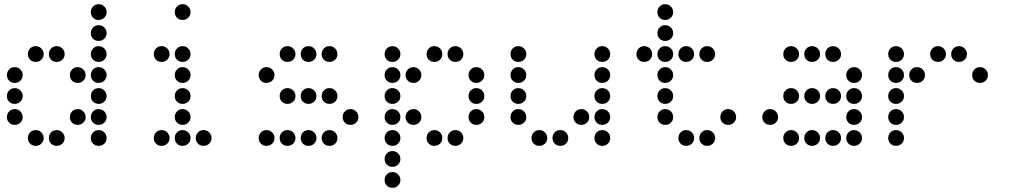

<svg xmlns="http://www.w3.org/2000/svg" viewBox="-20 -708 4840 915"><path d="M449 -688Q434 -688 423.5 -677Q413 -666 413 -651V-649Q413 -634 423.5 -623.5Q434 -613 449 -613H451Q466 -613 477 -623.5Q488 -634 488 -649V-651Q488 -666 477 -677Q466 -688 451 -688ZM449 -588Q434 -588 423.5 -577Q413 -566 413 -551V-549Q413 -534 423.5 -523.5Q434 -513 449 -513H451Q466 -513 477 -523.5Q488 -534 488 -549V-551Q488 -566 477 -577Q466 -588 451 -588ZM149 -488Q134 -488 123.5 -477Q113 -466 113 -451V-449Q113 -434 123.5 -423.5Q134 -413 149 -413H151Q166 -413 177 -423.5Q188 -434 188 -449V-451Q188 -466 177 -477Q166 -488 151 -488ZM249 -488Q234 -488 223.5 -477Q213 -466 213 -451V-449Q213 -434 223.5 -423.5Q234 -413 249 -413H251Q266 -413 277 -423.5Q288 -434 288 -449V-451Q288 -466 277 -477Q266 -488 251 -488ZM449 -488Q434 -488 423.5 -477Q413 -466 413 -451V-449Q413 -434 423.5 -423.5Q434 -413 449 -413H451Q466 -413 477 -423.5Q488 -434 488 -449V-451Q488 -466 477 -477Q466 -488 451 -488ZM49 -388Q34 -388 23.5 -377Q13 -366 13 -351V-349Q13 -334 23.5 -323.5Q34 -313 49 -313H51Q66 -313 77 -323.5Q88 -334 88 -349V-351Q88 -366 77 -377Q66 -388 51 -388ZM349 -388Q334 -388 323.5 -377Q313 -366 313 -351V-349Q313 -334 323.5 -323.5Q334 -313 349 -313H351Q366 -313 377 -323.5Q388 -334 388 -349V-351Q388 -366 377 -377Q366 -388 351 -388ZM449 -388Q434 -388 423.5 -377Q413 -366 413 -351V-349Q413 -334 423.5 -323.5Q434 -313 449 -313H451Q466 -313 477 -323.5Q488 -334 488 -349V-351Q488 -366 477 -377Q466 -388 451 -388ZM49 -288Q34 -288 23.5 -277Q13 -266 13 -251V-249Q13 -234 23.5 -223.5Q34 -213 49 -213H51Q66 -213 77 -223.5Q88 -234 88 -249V-251Q88 -266 77 -277Q66 -288 51 -288ZM449 -288Q434 -288 423.5 -277Q413 -266 413 -251V-249Q413 -234 423.5 -223.5Q434 -213 449 -213H451Q466 -213 477 -223.5Q488 -234 488 -249V-251Q488 -266 477 -277Q466 -288 451 -288ZM49 -188Q34 -188 23.5 -177Q13 -166 13 -151V-149Q13 -134 23.5 -123.5Q34 -113 49 -113H51Q66 -113 77 -123.5Q88 -134 88 -149V-151Q88 -166 77 -177Q66 -188 51 -188ZM349 -188Q334 -188 323.5 -177Q313 -166 313 -151V-149Q313 -134 323.5 -123.5Q334 -113 349 -113H351Q366 -113 377 -123.5Q388 -134 388 -149V-151Q388 -166 377 -177Q366 -188 351 -188ZM449 -188Q434 -188 423.5 -177Q413 -166 413 -151V-149Q413 -134 423.5 -123.5Q434 -113 449 -113H451Q466 -113 477 -123.5Q488 -134 488 -149V-151Q488 -166 477 -177Q466 -188 451 -188ZM149 -88Q134 -88 123.5 -77Q113 -66 113 -51V-49Q113 -34 123.5 -23.5Q134 -13 149 -13H151Q166 -13 177 -23.5Q188 -34 188 -49V-51Q188 -66 177 -77Q166 -88 151 -88ZM249 -88Q234 -88 223.5 -77Q213 -66 213 -51V-49Q213 -34 223.5 -23.5Q234 -13 249 -13H251Q266 -13 277 -23.5Q288 -34 288 -49V-51Q288 -66 277 -77Q266 -88 251 -88ZM449 -88Q434 -88 423.5 -77Q413 -66 413 -51V-49Q413 -34 423.5 -23.5Q434 -13 449 -13H451Q466 -13 477 -23.5Q488 -34 488 -49V-51Q488 -66 477 -77Q466 -88 451 -88Z M849 -688Q834 -688 823.5 -677Q813 -666 813 -651V-649Q813 -634 823.5 -623.5Q834 -613 849 -613H851Q866 -613 877 -623.5Q888 -634 888 -649V-651Q888 -666 877 -677Q866 -688 851 -688ZM749 -488Q734 -488 723.5 -477Q713 -466 713 -451V-449Q713 -434 723.5 -423.5Q734 -413 749 -413H751Q766 -413 777 -423.5Q788 -434 788 -449V-451Q788 -466 777 -477Q766 -488 751 -488ZM849 -488Q834 -488 823.5 -477Q813 -466 813 -451V-449Q813 -434 823.5 -423.5Q834 -413 849 -413H851Q866 -413 877 -423.5Q888 -434 888 -449V-451Q888 -466 877 -477Q866 -488 851 -488ZM849 -388Q834 -388 823.5 -377Q813 -366 813 -351V-349Q813 -334 823.5 -323.5Q834 -313 849 -313H851Q866 -313 877 -323.5Q888 -334 888 -349V-351Q888 -366 877 -377Q866 -388 851 -388ZM849 -288Q834 -288 823.5 -277Q813 -266 813 -251V-249Q813 -234 823.5 -223.5Q834 -213 849 -213H851Q866 -213 877 -223.5Q888 -234 888 -249V-251Q888 -266 877 -277Q866 -288 851 -288ZM849 -188Q834 -188 823.5 -177Q813 -166 813 -151V-149Q813 -134 823.5 -123.5Q834 -113 849 -113H851Q866 -113 877 -123.5Q888 -134 888 -149V-151Q888 -166 877 -177Q866 -188 851 -188ZM749 -88Q734 -88 723.5 -77Q713 -66 713 -51V-49Q713 -34 723.5 -23.5Q734 -13 749 -13H751Q766 -13 777 -23.5Q788 -34 788 -49V-51Q788 -66 777 -77Q766 -88 751 -88ZM849 -88Q834 -88 823.5 -77Q813 -66 813 -51V-49Q813 -34 823.5 -23.5Q834 -13 849 -13H851Q866 -13 877 -23.5Q888 -34 888 -49V-51Q888 -66 877 -77Q866 -88 851 -88ZM949 -88Q934 -88 923.5 -77Q913 -66 913 -51V-49Q913 -34 923.5 -23.5Q934 -13 949 -13H951Q966 -13 977 -23.5Q988 -34 988 -49V-51Q988 -66 977 -77Q966 -88 951 -88Z M1349 -488Q1334 -488 1323.5 -477Q1313 -466 1313 -451V-449Q1313 -434 1323.5 -423.5Q1334 -413 1349 -413H1351Q1366 -413 1377 -423.5Q1388 -434 1388 -449V-451Q1388 -466 1377 -477Q1366 -488 1351 -488ZM1449 -488Q1434 -488 1423.5 -477Q1413 -466 1413 -451V-449Q1413 -434 1423.5 -423.5Q1434 -413 1449 -413H1451Q1466 -413 1477 -423.5Q1488 -434 1488 -449V-451Q1488 -466 1477 -477Q1466 -488 1451 -488ZM1549 -488Q1534 -488 1523.5 -477Q1513 -466 1513 -451V-449Q1513 -434 1523.5 -423.5Q1534 -413 1549 -413H1551Q1566 -413 1577 -423.5Q1588 -434 1588 -449V-451Q1588 -466 1577 -477Q1566 -488 1551 -488ZM1249 -388Q1234 -388 1223.5 -377Q1213 -366 1213 -351V-349Q1213 -334 1223.5 -323.5Q1234 -313 1249 -313H1251Q1266 -313 1277 -323.5Q1288 -334 1288 -349V-351Q1288 -366 1277 -377Q1266 -388 1251 -388ZM1349 -288Q1334 -288 1323.5 -277Q1313 -266 1313 -251V-249Q1313 -234 1323.5 -223.5Q1334 -213 1349 -213H1351Q1366 -213 1377 -223.5Q1388 -234 1388 -249V-251Q1388 -266 1377 -277Q1366 -288 1351 -288ZM1449 -288Q1434 -288 1423.5 -277Q1413 -266 1413 -251V-249Q1413 -234 1423.5 -223.5Q1434 -213 1449 -213H1451Q1466 -213 1477 -223.5Q1488 -234 1488 -249V-251Q1488 -266 1477 -277Q1466 -288 1451 -288ZM1549 -288Q1534 -288 1523.5 -277Q1513 -266 1513 -251V-249Q1513 -234 1523.5 -223.5Q1534 -213 1549 -213H1551Q1566 -213 1577 -223.5Q1588 -234 1588 -249V-251Q1588 -266 1577 -277Q1566 -288 1551 -288ZM1649 -188Q1634 -188 1623.5 -177Q1613 -166 1613 -151V-149Q1613 -134 1623.5 -123.5Q1634 -113 1649 -113H1651Q1666 -113 1677 -123.5Q1688 -134 1688 -149V-151Q1688 -166 1677 -177Q1666 -188 1651 -188ZM1249 -88Q1234 -88 1223.5 -77Q1213 -66 1213 -51V-49Q1213 -34 1223.5 -23.5Q1234 -13 1249 -13H1251Q1266 -13 1277 -23.5Q1288 -34 1288 -49V-51Q1288 -66 1277 -77Q1266 -88 1251 -88ZM1349 -88Q1334 -88 1323.5 -77Q1313 -66 1313 -51V-49Q1313 -34 1323.5 -23.5Q1334 -13 1349 -13H1351Q1366 -13 1377 -23.5Q1388 -34 1388 -49V-51Q1388 -66 1377 -77Q1366 -88 1351 -88ZM1449 -88Q1434 -88 1423.5 -77Q1413 -66 1413 -51V-49Q1413 -34 1423.5 -23.5Q1434 -13 1449 -13H1451Q1466 -13 1477 -23.5Q1488 -34 1488 -49V-51Q1488 -66 1477 -77Q1466 -88 1451 -88ZM1549 -88Q1534 -88 1523.5 -77Q1513 -66 1513 -51V-49Q1513 -34 1523.5 -23.5Q1534 -13 1549 -13H1551Q1566 -13 1577 -23.5Q1588 -34 1588 -49V-51Q1588 -66 1577 -77Q1566 -88 1551 -88Z M1849 -488Q1834 -488 1823.5 -477Q1813 -466 1813 -451V-449Q1813 -434 1823.5 -423.5Q1834 -413 1849 -413H1851Q1866 -413 1877 -423.5Q1888 -434 1888 -449V-451Q1888 -466 1877 -477Q1866 -488 1851 -488ZM2049 -488Q2034 -488 2023.5 -477Q2013 -466 2013 -451V-449Q2013 -434 2023.5 -423.5Q2034 -413 2049 -413H2051Q2066 -413 2077 -423.5Q2088 -434 2088 -449V-451Q2088 -466 2077 -477Q2066 -488 2051 -488ZM2149 -488Q2134 -488 2123.5 -477Q2113 -466 2113 -451V-449Q2113 -434 2123.5 -423.5Q2134 -413 2149 -413H2151Q2166 -413 2177 -423.5Q2188 -434 2188 -449V-451Q2188 -466 2177 -477Q2166 -488 2151 -488ZM1849 -388Q1834 -388 1823.5 -377Q1813 -366 1813 -351V-349Q1813 -334 1823.5 -323.5Q1834 -313 1849 -313H1851Q1866 -313 1877 -323.5Q1888 -334 1888 -349V-351Q1888 -366 1877 -377Q1866 -388 1851 -388ZM1949 -388Q1934 -388 1923.5 -377Q1913 -366 1913 -351V-349Q1913 -334 1923.5 -323.5Q1934 -313 1949 -313H1951Q1966 -313 1977 -323.5Q1988 -334 1988 -349V-351Q1988 -366 1977 -377Q1966 -388 1951 -388ZM2249 -388Q2234 -388 2223.5 -377Q2213 -366 2213 -351V-349Q2213 -334 2223.5 -323.5Q2234 -313 2249 -313H2251Q2266 -313 2277 -323.5Q2288 -334 2288 -349V-351Q2288 -366 2277 -377Q2266 -388 2251 -388ZM1849 -288Q1834 -288 1823.5 -277Q1813 -266 1813 -251V-249Q1813 -234 1823.5 -223.5Q1834 -213 1849 -213H1851Q1866 -213 1877 -223.5Q1888 -234 1888 -249V-251Q1888 -266 1877 -277Q1866 -288 1851 -288ZM2249 -288Q2234 -288 2223.5 -277Q2213 -266 2213 -251V-249Q2213 -234 2223.5 -223.5Q2234 -213 2249 -213H2251Q2266 -213 2277 -223.5Q2288 -234 2288 -249V-251Q2288 -266 2277 -277Q2266 -288 2251 -288ZM1849 -188Q1834 -188 1823.5 -177Q1813 -166 1813 -151V-149Q1813 -134 1823.5 -123.5Q1834 -113 1849 -113H1851Q1866 -113 1877 -123.5Q1888 -134 1888 -149V-151Q1888 -166 1877 -177Q1866 -188 1851 -188ZM1949 -188Q1934 -188 1923.5 -177Q1913 -166 1913 -151V-149Q1913 -134 1923.5 -123.5Q1934 -113 1949 -113H1951Q1966 -113 1977 -123.5Q1988 -134 1988 -149V-151Q1988 -166 1977 -177Q1966 -188 1951 -188ZM2249 -188Q2234 -188 2223.5 -177Q2213 -166 2213 -151V-149Q2213 -134 2223.5 -123.5Q2234 -113 2249 -113H2251Q2266 -113 2277 -123.5Q2288 -134 2288 -149V-151Q2288 -166 2277 -177Q2266 -188 2251 -188ZM1849 -88Q1834 -88 1823.5 -77Q1813 -66 1813 -51V-49Q1813 -34 1823.5 -23.5Q1834 -13 1849 -13H1851Q1866 -13 1877 -23.5Q1888 -34 1888 -49V-51Q1888 -66 1877 -77Q1866 -88 1851 -88ZM2049 -88Q2034 -88 2023.5 -77Q2013 -66 2013 -51V-49Q2013 -34 2023.5 -23.5Q2034 -13 2049 -13H2051Q2066 -13 2077 -23.5Q2088 -34 2088 -49V-51Q2088 -66 2077 -77Q2066 -88 2051 -88ZM2149 -88Q2134 -88 2123.5 -77Q2113 -66 2113 -51V-49Q2113 -34 2123.5 -23.5Q2134 -13 2149 -13H2151Q2166 -13 2177 -23.5Q2188 -34 2188 -49V-51Q2188 -66 2177 -77Q2166 -88 2151 -88ZM1849 12Q1834 12 1823.5 23Q1813 34 1813 49V51Q1813 66 1823.5 76.5Q1834 87 1849 87H1851Q1866 87 1877 76.5Q1888 66 1888 51V49Q1888 34 1877 23Q1866 12 1851 12ZM1849 112Q1834 112 1823.5 123Q1813 134 1813 149V151Q1813 166 1823.5 176.5Q1834 187 1849 187H1851Q1866 187 1877 176.5Q1888 166 1888 151V149Q1888 134 1877 123Q1866 112 1851 112Z M2449 -488Q2434 -488 2423.5 -477Q2413 -466 2413 -451V-449Q2413 -434 2423.5 -423.5Q2434 -413 2449 -413H2451Q2466 -413 2477 -423.5Q2488 -434 2488 -449V-451Q2488 -466 2477 -477Q2466 -488 2451 -488ZM2849 -488Q2834 -488 2823.5 -477Q2813 -466 2813 -451V-449Q2813 -434 2823.5 -423.5Q2834 -413 2849 -413H2851Q2866 -413 2877 -423.5Q2888 -434 2888 -449V-451Q2888 -466 2877 -477Q2866 -488 2851 -488ZM2449 -388Q2434 -388 2423.5 -377Q2413 -366 2413 -351V-349Q2413 -334 2423.5 -323.5Q2434 -313 2449 -313H2451Q2466 -313 2477 -323.5Q2488 -334 2488 -349V-351Q2488 -366 2477 -377Q2466 -388 2451 -388ZM2849 -388Q2834 -388 2823.5 -377Q2813 -366 2813 -351V-349Q2813 -334 2823.5 -323.5Q2834 -313 2849 -313H2851Q2866 -313 2877 -323.5Q2888 -334 2888 -349V-351Q2888 -366 2877 -377Q2866 -388 2851 -388ZM2449 -288Q2434 -288 2423.5 -277Q2413 -266 2413 -251V-249Q2413 -234 2423.5 -223.5Q2434 -213 2449 -213H2451Q2466 -213 2477 -223.5Q2488 -234 2488 -249V-251Q2488 -266 2477 -277Q2466 -288 2451 -288ZM2849 -288Q2834 -288 2823.5 -277Q2813 -266 2813 -251V-249Q2813 -234 2823.5 -223.5Q2834 -213 2849 -213H2851Q2866 -213 2877 -223.5Q2888 -234 2888 -249V-251Q2888 -266 2877 -277Q2866 -288 2851 -288ZM2449 -188Q2434 -188 2423.5 -177Q2413 -166 2413 -151V-149Q2413 -134 2423.5 -123.5Q2434 -113 2449 -113H2451Q2466 -113 2477 -123.5Q2488 -134 2488 -149V-151Q2488 -166 2477 -177Q2466 -188 2451 -188ZM2749 -188Q2734 -188 2723.5 -177Q2713 -166 2713 -151V-149Q2713 -134 2723.5 -123.5Q2734 -113 2749 -113H2751Q2766 -113 2777 -123.5Q2788 -134 2788 -149V-151Q2788 -166 2777 -177Q2766 -188 2751 -188ZM2849 -188Q2834 -188 2823.5 -177Q2813 -166 2813 -151V-149Q2813 -134 2823.5 -123.5Q2834 -113 2849 -113H2851Q2866 -113 2877 -123.5Q2888 -134 2888 -149V-151Q2888 -166 2877 -177Q2866 -188 2851 -188ZM2549 -88Q2534 -88 2523.5 -77Q2513 -66 2513 -51V-49Q2513 -34 2523.5 -23.5Q2534 -13 2549 -13H2551Q2566 -13 2577 -23.5Q2588 -34 2588 -49V-51Q2588 -66 2577 -77Q2566 -88 2551 -88ZM2649 -88Q2634 -88 2623.5 -77Q2613 -66 2613 -51V-49Q2613 -34 2623.5 -23.5Q2634 -13 2649 -13H2651Q2666 -13 2677 -23.5Q2688 -34 2688 -49V-51Q2688 -66 2677 -77Q2666 -88 2651 -88ZM2849 -88Q2834 -88 2823.5 -77Q2813 -66 2813 -51V-49Q2813 -34 2823.5 -23.5Q2834 -13 2849 -13H2851Q2866 -13 2877 -23.5Q2888 -34 2888 -49V-51Q2888 -66 2877 -77Q2866 -88 2851 -88Z M3149 -688Q3134 -688 3123.5 -677Q3113 -666 3113 -651V-649Q3113 -634 3123.5 -623.5Q3134 -613 3149 -613H3151Q3166 -613 3177 -623.5Q3188 -634 3188 -649V-651Q3188 -666 3177 -677Q3166 -688 3151 -688ZM3149 -588Q3134 -588 3123.5 -577Q3113 -566 3113 -551V-549Q3113 -534 3123.5 -523.5Q3134 -513 3149 -513H3151Q3166 -513 3177 -523.5Q3188 -534 3188 -549V-551Q3188 -566 3177 -577Q3166 -588 3151 -588ZM3049 -488Q3034 -488 3023.5 -477Q3013 -466 3013 -451V-449Q3013 -434 3023.5 -423.5Q3034 -413 3049 -413H3051Q3066 -413 3077 -423.5Q3088 -434 3088 -449V-451Q3088 -466 3077 -477Q3066 -488 3051 -488ZM3149 -488Q3134 -488 3123.5 -477Q3113 -466 3113 -451V-449Q3113 -434 3123.5 -423.5Q3134 -413 3149 -413H3151Q3166 -413 3177 -423.5Q3188 -434 3188 -449V-451Q3188 -466 3177 -477Q3166 -488 3151 -488ZM3249 -488Q3234 -488 3223.5 -477Q3213 -466 3213 -451V-449Q3213 -434 3223.5 -423.5Q3234 -413 3249 -413H3251Q3266 -413 3277 -423.5Q3288 -434 3288 -449V-451Q3288 -466 3277 -477Q3266 -488 3251 -488ZM3349 -488Q3334 -488 3323.5 -477Q3313 -466 3313 -451V-449Q3313 -434 3323.5 -423.5Q3334 -413 3349 -413H3351Q3366 -413 3377 -423.5Q3388 -434 3388 -449V-451Q3388 -466 3377 -477Q3366 -488 3351 -488ZM3149 -388Q3134 -388 3123.5 -377Q3113 -366 3113 -351V-349Q3113 -334 3123.5 -323.5Q3134 -313 3149 -313H3151Q3166 -313 3177 -323.5Q3188 -334 3188 -349V-351Q3188 -366 3177 -377Q3166 -388 3151 -388ZM3149 -288Q3134 -288 3123.5 -277Q3113 -266 3113 -251V-249Q3113 -234 3123.5 -223.5Q3134 -213 3149 -213H3151Q3166 -213 3177 -223.5Q3188 -234 3188 -249V-251Q3188 -266 3177 -277Q3166 -288 3151 -288ZM3149 -188Q3134 -188 3123.5 -177Q3113 -166 3113 -151V-149Q3113 -134 3123.5 -123.5Q3134 -113 3149 -113H3151Q3166 -113 3177 -123.5Q3188 -134 3188 -149V-151Q3188 -166 3177 -177Q3166 -188 3151 -188ZM3449 -188Q3434 -188 3423.5 -177Q3413 -166 3413 -151V-149Q3413 -134 3423.5 -123.5Q3434 -113 3449 -113H3451Q3466 -113 3477 -123.5Q3488 -134 3488 -149V-151Q3488 -166 3477 -177Q3466 -188 3451 -188ZM3249 -88Q3234 -88 3223.5 -77Q3213 -66 3213 -51V-49Q3213 -34 3223.5 -23.5Q3234 -13 3249 -13H3251Q3266 -13 3277 -23.5Q3288 -34 3288 -49V-51Q3288 -66 3277 -77Q3266 -88 3251 -88ZM3349 -88Q3334 -88 3323.5 -77Q3313 -66 3313 -51V-49Q3313 -34 3323.5 -23.5Q3334 -13 3349 -13H3351Q3366 -13 3377 -23.5Q3388 -34 3388 -49V-51Q3388 -66 3377 -77Q3366 -88 3351 -88Z M3749 -488Q3734 -488 3723.5 -477Q3713 -466 3713 -451V-449Q3713 -434 3723.5 -423.5Q3734 -413 3749 -413H3751Q3766 -413 3777 -423.5Q3788 -434 3788 -449V-451Q3788 -466 3777 -477Q3766 -488 3751 -488ZM3849 -488Q3834 -488 3823.5 -477Q3813 -466 3813 -451V-449Q3813 -434 3823.5 -423.5Q3834 -413 3849 -413H3851Q3866 -413 3877 -423.5Q3888 -434 3888 -449V-451Q3888 -466 3877 -477Q3866 -488 3851 -488ZM3949 -488Q3934 -488 3923.5 -477Q3913 -466 3913 -451V-449Q3913 -434 3923.5 -423.5Q3934 -413 3949 -413H3951Q3966 -413 3977 -423.5Q3988 -434 3988 -449V-451Q3988 -466 3977 -477Q3966 -488 3951 -488ZM4049 -388Q4034 -388 4023.5 -377Q4013 -366 4013 -351V-349Q4013 -334 4023.5 -323.5Q4034 -313 4049 -313H4051Q4066 -313 4077 -323.5Q4088 -334 4088 -349V-351Q4088 -366 4077 -377Q4066 -388 4051 -388ZM3749 -288Q3734 -288 3723.5 -277Q3713 -266 3713 -251V-249Q3713 -234 3723.5 -223.5Q3734 -213 3749 -213H3751Q3766 -213 3777 -223.5Q3788 -234 3788 -249V-251Q3788 -266 3777 -277Q3766 -288 3751 -288ZM3849 -288Q3834 -288 3823.5 -277Q3813 -266 3813 -251V-249Q3813 -234 3823.5 -223.5Q3834 -213 3849 -213H3851Q3866 -213 3877 -223.5Q3888 -234 3888 -249V-251Q3888 -266 3877 -277Q3866 -288 3851 -288ZM3949 -288Q3934 -288 3923.5 -277Q3913 -266 3913 -251V-249Q3913 -234 3923.5 -223.5Q3934 -213 3949 -213H3951Q3966 -213 3977 -223.5Q3988 -234 3988 -249V-251Q3988 -266 3977 -277Q3966 -288 3951 -288ZM4049 -288Q4034 -288 4023.5 -277Q4013 -266 4013 -251V-249Q4013 -234 4023.5 -223.5Q4034 -213 4049 -213H4051Q4066 -213 4077 -223.5Q4088 -234 4088 -249V-251Q4088 -266 4077 -277Q4066 -288 4051 -288ZM3649 -188Q3634 -188 3623.5 -177Q3613 -166 3613 -151V-149Q3613 -134 3623.5 -123.5Q3634 -113 3649 -113H3651Q3666 -113 3677 -123.5Q3688 -134 3688 -149V-151Q3688 -166 3677 -177Q3666 -188 3651 -188ZM4049 -188Q4034 -188 4023.5 -177Q4013 -166 4013 -151V-149Q4013 -134 4023.5 -123.5Q4034 -113 4049 -113H4051Q4066 -113 4077 -123.5Q4088 -134 4088 -149V-151Q4088 -166 4077 -177Q4066 -188 4051 -188ZM3749 -88Q3734 -88 3723.5 -77Q3713 -66 3713 -51V-49Q3713 -34 3723.5 -23.5Q3734 -13 3749 -13H3751Q3766 -13 3777 -23.5Q3788 -34 3788 -49V-51Q3788 -66 3777 -77Q3766 -88 3751 -88ZM3849 -88Q3834 -88 3823.5 -77Q3813 -66 3813 -51V-49Q3813 -34 3823.5 -23.5Q3834 -13 3849 -13H3851Q3866 -13 3877 -23.5Q3888 -34 3888 -49V-51Q3888 -66 3877 -77Q3866 -88 3851 -88ZM3949 -88Q3934 -88 3923.5 -77Q3913 -66 3913 -51V-49Q3913 -34 3923.5 -23.5Q3934 -13 3949 -13H3951Q3966 -13 3977 -23.5Q3988 -34 3988 -49V-51Q3988 -66 3977 -77Q3966 -88 3951 -88ZM4049 -88Q4034 -88 4023.5 -77Q4013 -66 4013 -51V-49Q4013 -34 4023.5 -23.5Q4034 -13 4049 -13H4051Q4066 -13 4077 -23.5Q4088 -34 4088 -49V-51Q4088 -66 4077 -77Q4066 -88 4051 -88Z M4249 -488Q4234 -488 4223.5 -477Q4213 -466 4213 -451V-449Q4213 -434 4223.5 -423.5Q4234 -413 4249 -413H4251Q4266 -413 4277 -423.5Q4288 -434 4288 -449V-451Q4288 -466 4277 -477Q4266 -488 4251 -488ZM4449 -488Q4434 -488 4423.5 -477Q4413 -466 4413 -451V-449Q4413 -434 4423.5 -423.5Q4434 -413 4449 -413H4451Q4466 -413 4477 -423.5Q4488 -434 4488 -449V-451Q4488 -466 4477 -477Q4466 -488 4451 -488ZM4549 -488Q4534 -488 4523.5 -477Q4513 -466 4513 -451V-449Q4513 -434 4523.5 -423.5Q4534 -413 4549 -413H4551Q4566 -413 4577 -423.5Q4588 -434 4588 -449V-451Q4588 -466 4577 -477Q4566 -488 4551 -488ZM4249 -388Q4234 -388 4223.5 -377Q4213 -366 4213 -351V-349Q4213 -334 4223.5 -323.5Q4234 -313 4249 -313H4251Q4266 -313 4277 -323.5Q4288 -334 4288 -349V-351Q4288 -366 4277 -377Q4266 -388 4251 -388ZM4349 -388Q4334 -388 4323.5 -377Q4313 -366 4313 -351V-349Q4313 -334 4323.5 -323.5Q4334 -313 4349 -313H4351Q4366 -313 4377 -323.5Q4388 -334 4388 -349V-351Q4388 -366 4377 -377Q4366 -388 4351 -388ZM4649 -388Q4634 -388 4623.5 -377Q4613 -366 4613 -351V-349Q4613 -334 4623.5 -323.5Q4634 -313 4649 -313H4651Q4666 -313 4677 -323.5Q4688 -334 4688 -349V-351Q4688 -366 4677 -377Q4666 -388 4651 -388ZM4249 -288Q4234 -288 4223.5 -277Q4213 -266 4213 -251V-249Q4213 -234 4223.5 -223.5Q4234 -213 4249 -213H4251Q4266 -213 4277 -223.5Q4288 -234 4288 -249V-251Q4288 -266 4277 -277Q4266 -288 4251 -288ZM4249 -188Q4234 -188 4223.5 -177Q4213 -166 4213 -151V-149Q4213 -134 4223.5 -123.5Q4234 -113 4249 -113H4251Q4266 -113 4277 -123.5Q4288 -134 4288 -149V-151Q4288 -166 4277 -177Q4266 -188 4251 -188ZM4249 -88Q4234 -88 4223.5 -77Q4213 -66 4213 -51V-49Q4213 -34 4223.5 -23.5Q4234 -13 4249 -13H4251Q4266 -13 4277 -23.5Q4288 -34 4288 -49V-51Q4288 -66 4277 -77Q4266 -88 4251 -88Z"/></svg>

Font: Doto Rounded
Style: Bold
Weight: 700
Monospace: yes
Version: Version 1.000